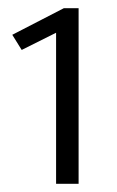

<svg xmlns="http://www.w3.org/2000/svg" viewBox="-20 -785 287 469"><path d="M172 -336V-765H136L10 -700L33 -663L117 -705V-336Z"/></svg>

Font: Catamaran Light
Style: Regular
Weight: 300
Designer: Pria Ravichandran
Version: Version 2.000